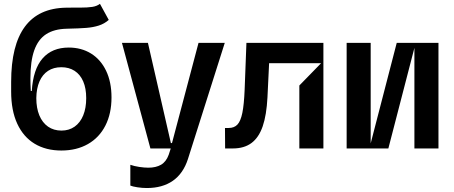

<svg xmlns="http://www.w3.org/2000/svg" viewBox="-20 -767 2346 992"><path d="M541.9 -664.1Q519.2 -644.2 490.2 -634.9Q461.3 -625.7 426 -622.9Q390.6 -620 325.3 -618.6Q259.6 -617.2 218.2 -590.2Q176.8 -563.2 157 -507.1Q137.1 -451 137.1 -362.2Q137.1 -331.7 139.2 -296.9H144.2Q151.3 -409.8 200.3 -465.6Q249.3 -521.3 335.2 -521.3Q400.2 -521.3 450.1 -490.6Q500 -459.9 528.1 -401.6Q556.1 -343.4 556.1 -263.5Q556.1 -180 524.5 -118.1Q492.9 -56.1 434.3 -22.7Q375.7 10.7 296.9 10.7Q217.3 10.7 159.1 -24.3Q100.9 -59.3 69.2 -127.7Q37.6 -196 37.6 -294V-343.8Q37.6 -723 321.7 -727.3L349.8 -727.6H392Q432.9 -727.6 456.7 -731.4Q480.5 -735.1 496.4 -747.2ZM425.4 -259.9Q425.4 -310.4 410 -346.2Q394.5 -382.1 365.6 -400.9Q336.6 -419.7 296.9 -419.7Q257.1 -419.7 228.3 -400.9Q199.6 -382.1 183.9 -346.2Q168.3 -310.4 167.6 -259.9Q167.6 -208.8 183.2 -171Q198.9 -133.2 228.2 -112.7Q257.5 -92.3 297.6 -92.3Q336.6 -92.3 365.6 -112.7Q394.5 -133.2 410 -171Q425.4 -208.8 425.4 -259.9Z M653.4 191.8V84.5Q673.7 91.6 699.8 95.5Q725.9 99.4 746.4 99.4Q785.5 99.4 812 84.2Q838.4 68.9 851.6 32.7L862.2 0H757.1L610.1 -545.5H744.3L862.9 -27.7H868.6L1005.7 -545.5H1141.3L951 54.7Q926.8 129.6 873 167.1Q819.2 204.5 738.6 204.5Q714.8 204.5 689.6 200.6Q664.4 196.7 653.4 191.8Z M1143.1 0 1142.4 -105.8H1161.6Q1190.3 -105.8 1206.9 -123.6Q1223.4 -141.3 1232.1 -183.8Q1240.8 -226.2 1244 -304L1253.2 -545.5H1650.9V0H1526.6V-325.3L1638.8 -440.3H1370.4L1361.9 -264.2Q1357.2 -172.2 1337.2 -114.2Q1317.1 -56.1 1279.3 -28.1Q1241.5 0 1182.9 0Z M1771 -545.5H1895.2V-26.3L2029.8 -545.5H2245.4V0H2121.1V-519.5L1986.5 0H1771Z"/></svg>

Font: Riot Sans
Style: Bold
Weight: 600
Designer: Rasmus Andersson
Foundry: rsms
Version: Version 4.001